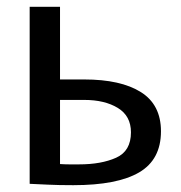

<svg xmlns="http://www.w3.org/2000/svg" viewBox="-20 -540 530 563"><path d="M195 3Q151 3 121 1.5Q91 0 67 -1V-520H156V-307H227Q334 -307 393 -270Q452 -233 452 -155Q452 -72 388 -34.5Q324 3 195 3ZM212 -58Q277 -58 320.5 -77.5Q364 -97 364 -152Q364 -200 325.5 -223.5Q287 -247 227 -247H156V-59Q169 -58 182.5 -58Q196 -58 212 -58Z"/></svg>

Font: Murecho
Style: Regular
Weight: 400
Designer: Neil Summerour
Foundry: Positype
Version: Version 1.010; ttfautohint (v1.8.3)